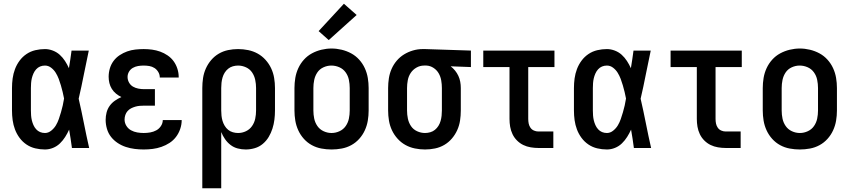

<svg xmlns="http://www.w3.org/2000/svg" viewBox="-20 -790 4540 1025"><path d="M220 8Q194 8 168.5 2Q143 -4 121.5 -18.5Q100 -33 84.5 -54Q69 -75 60 -99Q51 -123 47.5 -148.5Q44 -174 44 -200V-320Q44 -346 47.5 -371.5Q51 -397 60 -421Q69 -445 84.5 -466Q100 -487 121.5 -501.5Q143 -516 168.5 -522Q194 -528 220 -528Q241 -528 262 -520Q283 -512 299 -497.5Q315 -483 327 -464.5Q339 -446 348 -426Q352 -450 355.5 -473.5Q359 -497 362 -520H454Q440 -456 427.5 -391.5Q415 -327 400 -263Q415 -198 428 -132Q441 -66 456 0H364Q361 -25 357 -49.5Q353 -74 349 -98Q340 -78 328 -59Q316 -40 300 -24.5Q284 -9 263 -0.5Q242 8 220 8ZM220 -80Q238 -80 253.5 -92.5Q269 -105 278.5 -121Q288 -137 294 -154.5Q300 -172 305.5 -190.5Q311 -209 315 -227Q319 -245 322 -264Q319 -281 314.5 -299Q310 -317 305 -334.5Q300 -352 293.5 -369Q287 -386 277.5 -401.5Q268 -417 253 -428.5Q238 -440 220 -440Q206 -440 194 -435Q182 -430 173 -420Q164 -410 158.5 -397.5Q153 -385 150 -372.5Q147 -360 146 -346.5Q145 -333 145 -320V-200Q145 -187 146 -173.5Q147 -160 150 -147.5Q153 -135 158.5 -122.5Q164 -110 173 -100Q182 -90 194 -85Q206 -80 220 -80Z M747 8Q723 8 699 5Q675 2 652 -5.5Q629 -13 608.5 -26.5Q588 -40 573 -59Q558 -78 551 -102Q544 -126 544 -150Q544 -170 549 -189.5Q554 -209 565.5 -225Q577 -241 593.5 -252.5Q610 -264 628 -272Q613 -279 599.5 -290Q586 -301 577 -315.5Q568 -330 564 -346.5Q560 -363 560 -380Q560 -403 566.5 -425Q573 -447 586.5 -465Q600 -483 619 -495.5Q638 -508 659 -515.5Q680 -523 702.5 -525.5Q725 -528 747 -528Q770 -528 792 -525Q814 -522 835 -514.5Q856 -507 875 -494Q894 -481 907 -463Q920 -445 927 -423Q934 -401 934 -379Q934 -378 934 -377.5Q934 -377 934 -376H833Q833 -376 833 -376.5Q833 -377 833 -377Q833 -392 825 -405.5Q817 -419 804.5 -427Q792 -435 777 -437.5Q762 -440 747 -440Q732 -440 717 -437.5Q702 -435 689 -427.5Q676 -420 668.5 -407Q661 -394 661 -379Q661 -363 669 -349Q677 -335 690 -327.5Q703 -320 718.5 -317Q734 -314 750 -314H807V-226H750Q738 -226 726 -225Q714 -224 702 -220.5Q690 -217 679.5 -211.5Q669 -206 661 -197Q653 -188 649 -176Q645 -164 645 -152Q645 -134 654.5 -118.5Q664 -103 679.5 -94.5Q695 -86 712.5 -83Q730 -80 747 -80Q765 -80 782 -83Q799 -86 814 -94Q829 -102 839 -117Q849 -132 849 -149Q849 -149 849 -149Q849 -149 849 -149H950Q950 -149 950 -149Q950 -149 950 -149Q950 -125 942 -101.5Q934 -78 919.5 -59Q905 -40 885 -27Q865 -14 842 -6Q819 2 795 5Q771 8 747 8Z M1060 215V-320Q1060 -347 1064 -373.5Q1068 -400 1079 -424.5Q1090 -449 1107.5 -469.5Q1125 -490 1148 -503.5Q1171 -517 1197.5 -522.5Q1224 -528 1251 -528Q1278 -528 1305 -522.5Q1332 -517 1355.5 -504Q1379 -491 1397.5 -470.5Q1416 -450 1427.5 -425.5Q1439 -401 1443.5 -374Q1448 -347 1448 -320V-200Q1448 -176 1445 -151.5Q1442 -127 1434.5 -103.5Q1427 -80 1414.5 -59Q1402 -38 1383 -22Q1364 -6 1340 1Q1316 8 1292 8Q1270 8 1249 2.5Q1228 -3 1211 -16Q1194 -29 1181.5 -47Q1169 -65 1161 -85V215ZM1251 -80Q1273 -80 1293 -89.5Q1313 -99 1325.5 -117Q1338 -135 1342.5 -156.5Q1347 -178 1347 -200V-320Q1347 -342 1342.5 -363.5Q1338 -385 1326 -403Q1314 -421 1293.5 -430.5Q1273 -440 1251 -440Q1237 -440 1223 -436Q1209 -432 1198 -423Q1187 -414 1179.5 -402Q1172 -390 1168 -376Q1164 -362 1162.5 -348Q1161 -334 1161 -320V-200Q1161 -186 1162.5 -172Q1164 -158 1168 -144.5Q1172 -131 1179.5 -118.5Q1187 -106 1198 -97Q1209 -88 1223 -84Q1237 -80 1251 -80Z M1750 8Q1723 8 1696 3Q1669 -2 1645 -15Q1621 -28 1602.5 -48.5Q1584 -69 1572.5 -94Q1561 -119 1556.5 -146Q1552 -173 1552 -200V-320Q1552 -347 1556.5 -374Q1561 -401 1572.5 -426Q1584 -451 1602.5 -471.5Q1621 -492 1645 -505Q1669 -518 1696 -524.5Q1723 -531 1750 -531Q1777 -531 1804 -524.5Q1831 -518 1855 -505Q1879 -492 1897.5 -471.5Q1916 -451 1927.5 -426Q1939 -401 1943.5 -374Q1948 -347 1948 -320V-200Q1948 -173 1943.5 -146Q1939 -119 1927.5 -94Q1916 -69 1897.5 -48.5Q1879 -28 1855 -15Q1831 -2 1804 3Q1777 8 1750 8ZM1750 -80Q1772 -80 1792.5 -89.5Q1813 -99 1825.5 -117Q1838 -135 1842.5 -156.5Q1847 -178 1847 -200V-320Q1847 -342 1842.5 -364Q1838 -386 1825 -404Q1812 -422 1791.5 -431Q1771 -440 1749 -440Q1727 -440 1706.5 -430.5Q1686 -421 1674 -403Q1662 -385 1657.5 -363.5Q1653 -342 1653 -320V-200Q1653 -178 1657.5 -156.5Q1662 -135 1674.5 -117Q1687 -99 1707.5 -89.5Q1728 -80 1750 -80ZM1735 -576 1681 -624 1816 -770 1884 -710Z M2249 8Q2222 8 2195 2.5Q2168 -3 2144.5 -16Q2121 -29 2102.5 -49.5Q2084 -70 2072.5 -94.5Q2061 -119 2056.5 -146Q2052 -173 2052 -200V-320Q2052 -346 2056 -372Q2060 -398 2070.5 -422Q2081 -446 2098 -466Q2115 -486 2137 -499.5Q2159 -513 2184.5 -520.5Q2210 -528 2236 -528Q2239 -528 2242.5 -528Q2246 -528 2250 -528L2494 -520V-432L2386 -436Q2399 -426 2409.5 -413Q2420 -400 2427 -385Q2434 -370 2437 -353.5Q2440 -337 2440 -320V-200Q2440 -173 2436 -146.5Q2432 -120 2421 -95.5Q2410 -71 2392.5 -50.5Q2375 -30 2352 -16.5Q2329 -3 2302.5 2.5Q2276 8 2249 8ZM2249 -80Q2263 -80 2277 -84Q2291 -88 2302 -97Q2313 -106 2320.5 -118Q2328 -130 2332 -144Q2336 -158 2337.5 -172Q2339 -186 2339 -200V-320Q2339 -340 2335.5 -360.5Q2332 -381 2322 -398.5Q2312 -416 2294.5 -427.5Q2277 -439 2257 -440H2250Q2248 -440 2246.5 -440Q2245 -440 2244 -440Q2222 -440 2203 -429Q2184 -418 2172.5 -400.5Q2161 -383 2157 -362Q2153 -341 2153 -320V-200Q2153 -178 2157.5 -156.5Q2162 -135 2174 -117Q2186 -99 2206.5 -89.5Q2227 -80 2249 -80Z M2854 0Q2834 0 2813 -3.5Q2792 -7 2773.5 -16Q2755 -25 2740 -40Q2725 -55 2716 -74Q2707 -93 2703.5 -113.5Q2700 -134 2700 -155V-432H2560V-520H2940V-432H2800V-155Q2800 -142 2802.5 -130Q2805 -118 2812 -108Q2819 -98 2830.5 -93Q2842 -88 2854 -88H2934V0Z M3220 8Q3194 8 3168.5 2Q3143 -4 3121.5 -18.5Q3100 -33 3084.5 -54Q3069 -75 3060 -99Q3051 -123 3047.5 -148.5Q3044 -174 3044 -200V-320Q3044 -346 3047.5 -371.5Q3051 -397 3060 -421Q3069 -445 3084.5 -466Q3100 -487 3121.5 -501.5Q3143 -516 3168.5 -522Q3194 -528 3220 -528Q3241 -528 3262 -520Q3283 -512 3299 -497.5Q3315 -483 3327 -464.5Q3339 -446 3348 -426Q3352 -450 3355.5 -473.5Q3359 -497 3362 -520H3454Q3440 -456 3427.5 -391.5Q3415 -327 3400 -263Q3415 -198 3428 -132Q3441 -66 3456 0H3364Q3361 -25 3357 -49.5Q3353 -74 3349 -98Q3340 -78 3328 -59Q3316 -40 3300 -24.5Q3284 -9 3263 -0.5Q3242 8 3220 8ZM3220 -80Q3238 -80 3253.5 -92.5Q3269 -105 3278.5 -121Q3288 -137 3294 -154.5Q3300 -172 3305.5 -190.5Q3311 -209 3315 -227Q3319 -245 3322 -264Q3319 -281 3314.5 -299Q3310 -317 3305 -334.5Q3300 -352 3293.5 -369Q3287 -386 3277.5 -401.5Q3268 -417 3253 -428.5Q3238 -440 3220 -440Q3206 -440 3194 -435Q3182 -430 3173 -420Q3164 -410 3158.5 -397.5Q3153 -385 3150 -372.5Q3147 -360 3146 -346.5Q3145 -333 3145 -320V-200Q3145 -187 3146 -173.5Q3147 -160 3150 -147.5Q3153 -135 3158.5 -122.5Q3164 -110 3173 -100Q3182 -90 3194 -85Q3206 -80 3220 -80Z M3854 0Q3834 0 3813 -3.5Q3792 -7 3773.5 -16Q3755 -25 3740 -40Q3725 -55 3716 -74Q3707 -93 3703.5 -113.5Q3700 -134 3700 -155V-432H3560V-520H3940V-432H3800V-155Q3800 -142 3802.5 -130Q3805 -118 3812 -108Q3819 -98 3830.5 -93Q3842 -88 3854 -88H3934V0Z M4250 8Q4223 8 4196 3Q4169 -2 4145 -15Q4121 -28 4102.5 -48.5Q4084 -69 4072.5 -94Q4061 -119 4056.5 -146Q4052 -173 4052 -200V-320Q4052 -347 4056.5 -374Q4061 -401 4072.5 -426Q4084 -451 4102.5 -471.5Q4121 -492 4145 -505Q4169 -518 4196 -524.5Q4223 -531 4250 -531Q4277 -531 4304 -524.5Q4331 -518 4355 -505Q4379 -492 4397.5 -471.5Q4416 -451 4427.5 -426Q4439 -401 4443.5 -374Q4448 -347 4448 -320V-200Q4448 -173 4443.5 -146Q4439 -119 4427.5 -94Q4416 -69 4397.5 -48.5Q4379 -28 4355 -15Q4331 -2 4304 3Q4277 8 4250 8ZM4250 -80Q4272 -80 4292.5 -89.5Q4313 -99 4325.5 -117Q4338 -135 4342.5 -156.5Q4347 -178 4347 -200V-320Q4347 -342 4342.5 -364Q4338 -386 4325 -404Q4312 -422 4291.5 -431Q4271 -440 4249 -440Q4227 -440 4206.5 -430.5Q4186 -421 4174 -403Q4162 -385 4157.5 -363.5Q4153 -342 4153 -320V-200Q4153 -178 4157.5 -156.5Q4162 -135 4174.5 -117Q4187 -99 4207.5 -89.5Q4228 -80 4250 -80Z"/></svg>

Font: Zed Sans Semibold
Style: Regular
Weight: 600
Designer: Belleve Invis
Foundry: Belleve Invis
Version: Version 1.0.0; ttfautohint (v1.8.4)